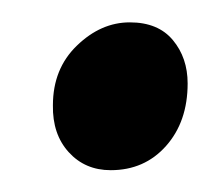

<svg xmlns="http://www.w3.org/2000/svg" viewBox="-20 -464 193 176"><path d="M28.5 -367.5Q28.5 -401 50.5 -422.2Q72.5 -443.5 99 -443.5Q125 -443.5 138.5 -427.2Q152 -411 152 -387.5Q152 -352.5 132.2 -330.2Q112.5 -308 81.5 -308Q58 -308 43 -324.5Q28 -341 28.5 -367.5Z"/></svg>

Font: Merriweather 20pt
Style: Italic
Weight: 400
Italic angle: -7.8°
Version: Version 2.101